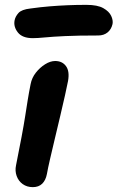

<svg xmlns="http://www.w3.org/2000/svg" viewBox="-20 -760 484 790"><path d="M115 10Q91 10 73.5 -2.5Q56 -15 48.5 -36Q41 -57 46 -80Q60 -150 69 -198Q78 -246 83.5 -281.5Q89 -317 94 -348Q99 -379 106 -414Q111 -440 127.5 -461Q144 -482 165.5 -495.5Q187 -509 207 -509Q236 -509 251.5 -488Q267 -467 260 -427Q256 -406 247.5 -368Q239 -330 228 -283.5Q217 -237 206 -191Q195 -145 186 -106Q177 -67 173 -44Q168 -18 153.5 -4Q139 10 115 10ZM115 -603Q72 -603 53.5 -626.5Q35 -650 40 -676Q43 -692 56 -706.5Q69 -721 105 -725Q148 -731 185.5 -734Q223 -737 259 -738.5Q295 -740 336 -740Q381 -740 405 -726.5Q429 -713 437.5 -694.5Q446 -676 443 -661Q438 -639 422.5 -626.5Q407 -614 384 -614Q300 -614 247.5 -611.5Q195 -609 164.5 -606Q134 -603 115 -603Z"/></svg>

Font: Shantell Sans SemiBold
Style: Italic
Weight: 600
Italic angle: -11°
Designer: Stephen Nixon, Anya Danilova, Shantell Martin
Foundry: Arrow Type
Version: Version 1.011;[c5ecc13dd]